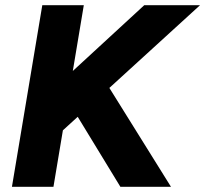

<svg xmlns="http://www.w3.org/2000/svg" viewBox="-20 -720 791 740"><path d="M146 -148 170 -363 536 -700H751ZM26 0 143 -700H303L186 0ZM444 0 227 -356 358 -451 639 0Z"/></svg>

Font: Figtree ExtraBold
Style: Italic
Weight: 800
Italic angle: -9.5°
Foundry: Erik Kennedy
Version: Version 2.001;gftools[0.9.30]